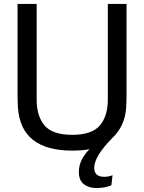

<svg xmlns="http://www.w3.org/2000/svg" viewBox="-20 -750 730 974"><path d="M622 -283Q622 -239 620 -204Q614 -111 550 -50Q458 43 458 101Q458 147 509 147Q530 147 551 139L545 190Q511 204 470 204Q431 204 405.5 184.5Q380 165 380 122Q380 61 434 7Q398 14 346 14Q86 14 71 -204Q69 -238 69 -283V-730H166V-245Q166 -160 206.5 -113Q247 -66 346 -66Q446 -66 486.5 -113.5Q527 -161 527 -245V-730H622Z"/></svg>

Font: Nacelle
Style: Regular
Weight: 400
Designer: Sora Sagano
Foundry: Sora Sagano
Version: Version 1.000;FEAKit 1.0